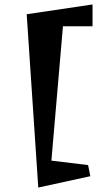

<svg xmlns="http://www.w3.org/2000/svg" viewBox="-20 -738 466 863"><path d="M396 -620H263L211 -16L376 4L386 54L152 105L100 -674L396 -718Z"/></svg>

Font: Joti One
Style: Regular
Weight: 400
Designer: Eduardo Rodriguez Tunni
Foundry: Eduardo Rodriguez Tunni
Version: Version 1.001